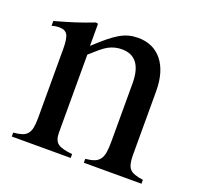

<svg xmlns="http://www.w3.org/2000/svg" viewBox="-97 -619 751 724"><g transform="rotate(20 279.0 -256.5)"><path d="M17.6 -462.9Q63.5 -475.6 97.2 -486.3Q130.9 -497.1 170.9 -512.7L179.7 -510.7V-421.9Q208 -448.2 229.5 -465.8Q251 -483.4 269 -493.7Q287.1 -503.9 304.2 -508.3Q321.3 -512.7 340.8 -512.7Q402.3 -512.7 437.5 -468.8Q472.7 -424.8 472.7 -345.7V-89.8Q472.7 -49.8 486.3 -35.2Q500 -20.5 540 -15.6V0H308.6V-15.6Q329.1 -17.6 342.8 -22.5Q356.4 -27.3 364.7 -38.1Q373 -48.8 376 -66.4Q378.9 -84 378.9 -110.4V-343.8Q378.9 -451.2 297.9 -451.2Q284.2 -451.2 271.5 -448.2Q258.8 -445.3 245.6 -438.5Q232.4 -431.6 217.3 -418.9Q202.1 -406.2 181.6 -387.7V-74.2Q181.6 -43.9 197.3 -31.7Q212.9 -19.5 255.9 -15.6V0H19.5V-15.6Q41 -17.6 54.2 -22Q67.4 -26.4 75.2 -36.1Q83 -45.9 85.9 -61Q88.9 -76.2 88.9 -99.6V-377Q88.9 -418 80.1 -433.1Q71.3 -448.2 47.9 -448.2Q30.3 -448.2 17.6 -443.4Z"/></g></svg>

Font: Jomolhari
Style: Regular
Weight: 400
Designer: Christopher J. Fynn
Foundry: Christopher  J.  Fynn (Karma Drubgy¸ Tenzin).
Version: Version alpha 0.003c 2006